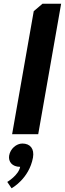

<svg xmlns="http://www.w3.org/2000/svg" viewBox="-20 -720 348 1030"><path d="M45 0H185L308 -700H208L161 -660ZM29 115C24 147 45 175 88 175C80 220 19 256 19 256L42 290C42 290 136 240 157 125C165 78 142 50 100 50C68 50 35 78 29 115Z"/></svg>

Font: Scada
Style: Bold Italic
Weight: 700
Designer: Jovanny Lemonad
Foundry: Jovanny Lemonad
Version: Version 3.005